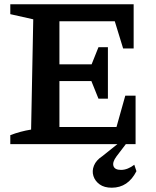

<svg xmlns="http://www.w3.org/2000/svg" viewBox="-20 -672 728 895"><path d="M564 -226H612V0H28V-42Q75 -60 125 -68L135 -582L28 -606V-652H603V-446H554L515 -573H257V-372H407L439 -452H483V-212H439L406 -294H257V-80H523ZM501 203Q466 203 444.5 187.5Q423 172 415.5 148.5Q408 125 418 100Q428 75 457 56L556 -23H584L523 57Q503 84 509 102Q515 120 544 120Q560 120 576 113.5Q592 107 606 96L616 126Q577 203 501 203Z"/></svg>

Font: Piazzolla SC SemiBold
Style: Regular
Weight: 600
Designer: Juan Pablo del Peral
Foundry: Huerta Tipografica
Version: Version 1.330